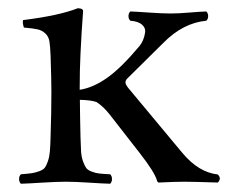

<svg xmlns="http://www.w3.org/2000/svg" viewBox="-20 -442 559 467"><path d="M175.8 -108.9Q176.3 -86.9 177.2 -73.2Q178.2 -59.6 182.1 -49.1Q186 -38.6 189.7 -33.4Q193.4 -28.3 202.9 -24.7Q212.4 -21 221.2 -20Q230 -19 248 -18.1Q252.4 -13.7 252.4 -6.6Q252.4 0.5 248 4.9Q229 4.4 195.8 2.2Q162.6 0 140.1 0Q117.2 0 83 2.2Q48.8 4.4 30.8 4.9Q26.4 0.5 26.4 -6.6Q26.4 -13.7 30.8 -18.1Q48.8 -19.5 57.4 -20.8Q65.9 -22 75.7 -25.6Q85.4 -29.3 89.1 -34.2Q92.8 -39.1 96.4 -49.6Q100.1 -60.1 101.3 -73.5Q102.5 -86.9 103 -108.9Q105 -168.5 105 -220.7Q105 -247.6 103 -307.1Q102.1 -330.1 100.1 -341.8Q98.1 -353.5 90.1 -360.8Q82 -368.2 71.5 -370.6Q61 -373 38.1 -375Q34.2 -386.7 36.1 -393.1Q125 -404.3 168.9 -421.9Q182.1 -421.9 182.1 -415Q178.2 -363.3 175.8 -311.5Q173.8 -272.5 173.8 -223.6Q206.1 -228.5 240.2 -252.4Q274.4 -276.4 319.8 -330.6Q324.2 -335.9 327.9 -344.5Q331.5 -353 333 -363.5Q334.5 -374 325.4 -382.1Q316.4 -390.1 296.9 -391.6Q292.5 -396 292.5 -402.8Q292.5 -409.7 296.9 -414.1Q312.5 -413.6 343.3 -411.4Q374 -409.2 395 -409.2Q414.6 -409.2 439.9 -411.4Q465.3 -413.6 481.9 -414.1Q486.3 -409.7 486.3 -402.8Q486.3 -396 481.9 -391.6Q424.8 -386.2 377 -337.4L289.1 -250.5Q285.2 -246.6 285.2 -241.2Q285.2 -236.8 292 -228L423.8 -69.8Q462.9 -22.9 509.8 -17.6Q519.5 -7.8 509.8 2Q450.2 0 428.2 0Q406.2 0 366.2 2Q363.3 2 361.8 -2.9Q356.4 -22.9 319.8 -69.8L247.1 -163.1Q231.9 -182.6 214.8 -193.8Q200.2 -198.7 174.3 -199.2Q174.3 -192.4 174.8 -157.7Q175.3 -123 175.8 -108.9Z"/></svg>

Font: Linux Libertine Display G
Style: Regular
Weight: 400
Designer: Philipp H. Poll
Foundry: Philipp H. Poll
Version: Version 5.0.9